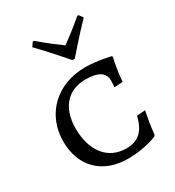

<svg xmlns="http://www.w3.org/2000/svg" viewBox="-183 -864 898 983"><g transform="rotate(-30 266.5 -373.0)"><path d="M290 -571H304C304 -571 380 -660 449 -731L433 -754L425 -755C375 -712 325 -675 297 -654C268 -675 220 -711 169 -755L161 -754L145 -731C214 -660 290 -571 290 -571ZM286 9C385 9 457 -22 457 -22L463 -30C468 -89 484 -163 484 -163L434 -159C415 -77 374 -41 304 -41C197 -41 129 -125 129 -259C129 -380 193 -452 297 -452C372 -452 409 -429 409 -382C409 -363 407 -343 407 -343L457 -346C462 -422 478 -482 478 -482L474 -488C474 -488 396 -507 328 -507C160 -507 41 -394 41 -233C41 -84 136 9 286 9Z"/></g></svg>

Font: Alegreya SC
Style: Regular
Weight: 400
Designer: Juan Pablo del Peral
Foundry: Huerta Tipografica
Version: Version 2.007;PS 002.007;hotconv 1.0.88;makeotf.lib2.5.64775